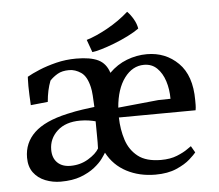

<svg xmlns="http://www.w3.org/2000/svg" viewBox="-49 -691 865 760"><g transform="rotate(-5 384.0 -311.0)"><path d="M163 10Q131 10 102 -1.5Q73 -13 55.5 -36.5Q38 -60 38 -96Q38 -155 80 -195Q122 -235 211 -255Q246 -263 275 -267Q304 -271 321 -273Q320 -298 318.5 -319Q317 -340 314 -352Q304 -396 281 -411.5Q258 -427 234 -427Q206 -427 188 -416.5Q170 -406 157 -392Q150 -374 145.5 -353.5Q141 -333 139 -309L71 -302Q70 -322 69 -342Q68 -362 68 -378Q68 -395 68.5 -405Q69 -415 69 -415Q88 -426 118 -438.5Q148 -451 186 -460.5Q224 -470 266 -470Q322 -470 353 -455Q384 -440 396 -402Q427 -433 466 -448Q505 -463 546 -463Q620 -463 670.5 -413Q721 -363 721 -265Q721 -256 721 -246Q721 -236 719 -225L414 -223Q415 -175 428.5 -133.5Q442 -92 474.5 -66.5Q507 -41 566 -41Q603 -41 630 -52Q657 -63 672 -74Q687 -85 688 -85L703 -59Q697 -51 677 -33Q657 -15 622.5 0Q588 15 539 15Q475 15 424.5 -11.5Q374 -38 347 -89Q343 -82 331.5 -66Q320 -50 298 -32.5Q276 -15 243 -2.5Q210 10 163 10ZM531 -422Q485 -422 453 -379Q421 -336 415 -262L575 -278L624 -279Q624 -317 613.5 -349.5Q603 -382 582.5 -402Q562 -422 531 -422ZM136 -119Q136 -86 155 -67.5Q174 -49 207 -49Q246 -49 277.5 -68Q309 -87 321 -108Q322 -131 321.5 -159Q321 -187 321 -216Q310 -219 294.5 -221.5Q279 -224 260 -224Q202 -224 169 -193.5Q136 -163 136 -119ZM332 -490 314 -540Q351 -551 398 -577Q445 -603 483 -637Q496 -624 507 -605Q518 -586 521 -567Q503 -554 476 -540.5Q449 -527 420.5 -516Q392 -505 368 -498Q344 -491 332 -490Z"/></g></svg>

Font: Maname
Style: Regular
Weight: 400
Designer: Pathum Egodawatta
Foundry: mooniak
Version: Version 1.000; ttfautohint (v1.8.4.7-5d5b)